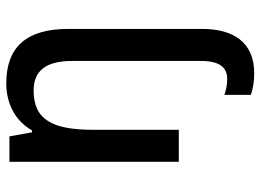

<svg xmlns="http://www.w3.org/2000/svg" viewBox="-129 -460 829 611"><g transform="rotate(-90 285.5 -154.5)"><path d="M358 240C456 240 499 174 499 74V-352C499 -484 442 -549 326 -549C263 -549 207 -522 176 -467H170L157 -539H76V0H178V-273C178 -402 210 -462 303 -462C367 -462 397 -421 397 -340V71C397 133 374 154 340 154C321 154 306 151 289 145V229C307 236 331 240 358 240Z"/></g></svg>

Font: Noto Sans Gujarati SemiCondensed Medium
Style: Regular
Weight: 500
Width: 4
Designer: Jelle Bosma - Monotype Design Team, Universal Thirst
Foundry: Monotype Imaging Inc.
Version: Version 2.106